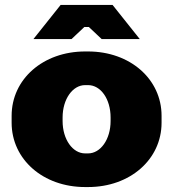

<svg xmlns="http://www.w3.org/2000/svg" viewBox="-20 -742 700 776"><path d="M545 -584 435 -722H225L115 -584H269L321 -633H339L391 -584ZM324 14H336C506 14 633 -98 633 -246V-274C633 -422 506 -534 336 -534H324C154 -534 27 -422 27 -274V-246C27 -98 154 14 324 14ZM324 -122C274 -122 233 -178 233 -253V-267C233 -342 274 -398 324 -398H336C387 -398 427 -342 427 -267V-253C427 -178 386 -122 336 -122Z"/></svg>

Font: Fixel Display Black
Style: Regular
Weight: 900
Designer: AlfaBravo + MacPaw
Foundry: Kyrylo Tkachov, Marchela Mozhyna, Serhii Makarenko, Maria Weinstein, Zakhar Kryvoshyya
Version: Version 1.211